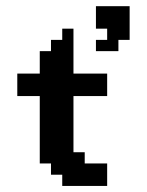

<svg xmlns="http://www.w3.org/2000/svg" viewBox="-20 -613 484 633"><path d="M296.3 -481.5H333.3V-518.5H296.3V-592.6H407.4V-481.5H370.4V-444.4H296.3ZM148.1 -74.1H111.1V-296.3H37V-370.4H111.1V-444.4H148.1V-481.5H185.2V-518.5H222.2V-370.4H333.3V-296.3H222.2V-111.1H259.3V-74.1H333.3V0H185.2V-37H148.1Z"/></svg>

Font: Jersey 15
Style: Regular
Weight: 400
Designer: Sarah Cadigan-Fried
Version: Version 1.001; ttfautohint (v1.8.4.7-5d5b)